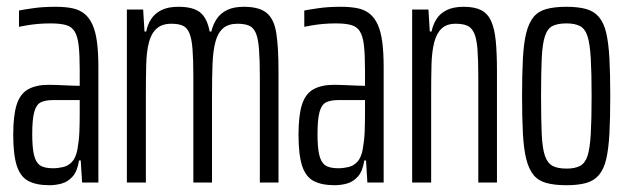

<svg xmlns="http://www.w3.org/2000/svg" viewBox="-20 -538 1852 566"><path d="M126 8Q87 8 63.5 -4.5Q40 -17 29.5 -49.5Q19 -82 19 -141Q19 -197 29 -229Q39 -261 62.5 -274.5Q86 -288 124 -288Q134 -288 146 -287.5Q158 -287 170.5 -286.5Q183 -286 194.5 -285.5Q206 -285 215 -285V-331Q215 -376 212 -403Q209 -430 200.5 -444.5Q192 -459 175 -464Q158 -469 129 -469Q110 -469 92.5 -467.5Q75 -466 60.5 -463.5Q46 -461 36 -459V-507Q51 -510 79 -514Q107 -518 144 -518Q173 -518 194 -513.5Q215 -509 229.5 -497Q244 -485 253 -464.5Q262 -444 266 -413.5Q270 -383 270 -340V0H222L218 -65H213Q208 -33 194 -17.5Q180 -2 162 3Q144 8 126 8ZM136 -42Q151 -42 166 -45.5Q181 -49 192 -60.5Q203 -72 208 -96Q213 -124 214 -149Q215 -174 215 -205V-243H137Q114 -243 100.5 -236.5Q87 -230 81 -208Q75 -186 75 -143Q75 -104 80 -82Q85 -60 97.5 -51Q110 -42 136 -42Z M354 0V-510H402L406 -445H411Q415 -466 426 -482.5Q437 -499 456.5 -508.5Q476 -518 506 -518Q550 -518 570.5 -501Q591 -484 598 -445H603Q608 -466 619 -482.5Q630 -499 649.5 -508.5Q669 -518 699 -518Q744 -518 766 -500Q788 -482 794.5 -440.5Q801 -399 801 -328V0H746V-310Q746 -362 743.5 -393.5Q741 -425 734 -441Q727 -457 714 -462.5Q701 -468 680 -468Q653 -468 637.5 -454.5Q622 -441 615 -414.5Q608 -388 606.5 -348.5Q605 -309 605 -258V0H550V-310Q550 -362 547.5 -393.5Q545 -425 538 -441Q531 -457 518.5 -462.5Q506 -468 485 -468Q458 -468 442 -454Q426 -440 419 -413Q412 -386 411 -346.5Q410 -307 410 -258V0Z M967 8Q928 8 904.5 -4.5Q881 -17 870.5 -49.5Q860 -82 860 -141Q860 -197 870 -229Q880 -261 903.5 -274.5Q927 -288 965 -288Q975 -288 987 -287.5Q999 -287 1011.5 -286.5Q1024 -286 1035.5 -285.5Q1047 -285 1056 -285V-331Q1056 -376 1053 -403Q1050 -430 1041.5 -444.5Q1033 -459 1016 -464Q999 -469 970 -469Q951 -469 933.5 -467.5Q916 -466 901.5 -463.5Q887 -461 877 -459V-507Q892 -510 920 -514Q948 -518 985 -518Q1014 -518 1035 -513.5Q1056 -509 1070.5 -497Q1085 -485 1094 -464.5Q1103 -444 1107 -413.5Q1111 -383 1111 -340V0H1063L1059 -65H1054Q1049 -33 1035 -17.5Q1021 -2 1003 3Q985 8 967 8ZM977 -42Q992 -42 1007 -45.5Q1022 -49 1033 -60.5Q1044 -72 1049 -96Q1054 -124 1055 -149Q1056 -174 1056 -205V-243H978Q955 -243 941.5 -236.5Q928 -230 922 -208Q916 -186 916 -143Q916 -104 921 -82Q926 -60 938.5 -51Q951 -42 977 -42Z M1195 0V-510H1243L1247 -445H1252Q1257 -467 1267.5 -483Q1278 -499 1297.5 -508.5Q1317 -518 1347 -518Q1379 -518 1398.5 -508Q1418 -498 1428 -475.5Q1438 -453 1441.5 -417Q1445 -381 1445 -328V0H1390V-310Q1390 -362 1387.5 -393.5Q1385 -425 1377.5 -441Q1370 -457 1357 -462.5Q1344 -468 1323 -468Q1297 -468 1282 -454Q1267 -440 1260 -413Q1253 -386 1252 -346.5Q1251 -307 1251 -258V0Z M1650 8Q1615 8 1591 1.5Q1567 -5 1553 -22Q1539 -39 1531.5 -68.5Q1524 -98 1521.5 -144Q1519 -190 1519 -255Q1519 -320 1521.5 -366Q1524 -412 1531.5 -441.5Q1539 -471 1553 -488Q1567 -505 1591 -511.5Q1615 -518 1650 -518Q1684 -518 1707.5 -511.5Q1731 -505 1745.5 -488Q1760 -471 1767 -441.5Q1774 -412 1776.5 -366Q1779 -320 1779 -255Q1779 -190 1776.5 -144Q1774 -98 1767 -68.5Q1760 -39 1745.5 -22Q1731 -5 1707.5 1.5Q1684 8 1650 8ZM1650 -41Q1675 -41 1690 -49Q1705 -57 1712 -78.5Q1719 -100 1721.5 -142.5Q1724 -185 1724 -255Q1724 -324 1721.5 -366.5Q1719 -409 1712 -431Q1705 -453 1690 -461Q1675 -469 1650 -469Q1624 -469 1609 -461.5Q1594 -454 1586.5 -431.5Q1579 -409 1577 -366.5Q1575 -324 1575 -255Q1575 -185 1577 -142.5Q1579 -100 1586.5 -78.5Q1594 -57 1609 -49Q1624 -41 1650 -41Z"/></svg>

Font: Saira UltraCondensed
Style: Regular
Weight: 400
Width: 1
Designer: Hector Gatti with collaboration of the Omnibus-Type team
Foundry: Omnibus-Type
Version: Version 1.101